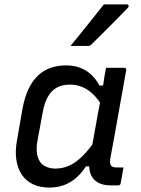

<svg xmlns="http://www.w3.org/2000/svg" viewBox="-20 -839 640 869"><path d="M278 -543Q314 -543 342 -532.5Q370 -522 392 -502Q414 -482 430 -452H457L442 -361Q413 -408 377 -432Q341 -456 296 -456Q263 -456 239 -443.5Q215 -431 198.5 -404Q182 -377 174 -334L150 -205Q143 -168 148 -141Q153 -114 168 -98Q179 -88 195 -82Q211 -76 231 -76Q262 -76 291.5 -88.5Q321 -101 352 -131Q383 -161 417 -212L394 -86H369Q349 -55 324 -33.5Q299 -12 269 -1Q239 10 203 10Q161 10 129.5 -5Q98 -20 79 -48Q60 -76 54 -115Q48 -154 57 -204L82 -348Q92 -401 110 -438Q128 -475 153.5 -498.5Q179 -522 210.5 -532.5Q242 -543 278 -543ZM460 -532Q481 -532 501 -532Q521 -532 542 -532Q546 -532 548 -530.5Q550 -529 551 -526.5Q552 -524 551 -520Q539 -454 527 -386Q515 -318 503 -251Q491 -184 479 -120Q476 -100 482 -90.5Q488 -81 507 -81Q512 -81 516.5 -81Q521 -81 524 -81H539Q536 -63 532.5 -44.5Q529 -26 526 -9Q525 -4 522 -2Q519 0 515 0Q509 0 499 0Q489 0 480 0Q444 0 420.5 -14.5Q397 -29 388.5 -56Q380 -83 386 -120Q396 -172 405 -223.5Q414 -275 423.5 -326.5Q433 -378 443 -430Q446 -445 448 -461Q450 -477 453 -494.5Q456 -512 460 -532ZM450 -819Q479 -819 503 -819Q527 -819 554 -819Q561 -819 562 -813Q563 -807 557 -802Q529 -773 504.5 -748Q480 -723 454 -697.5Q428 -672 395 -639Q392 -635 387.5 -633Q383 -631 377 -631Q358 -631 337.5 -631Q317 -631 299 -631Q324 -661 349 -692.5Q374 -724 399.5 -755.5Q425 -787 450 -819Z"/></svg>

Font: Rec Mono Linear
Style: Italic
Weight: 400
Italic angle: -10°
Monospace: yes
Version: Version 1.085; ttfautohint (v1.8.4.7-5d5b)